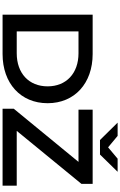

<svg xmlns="http://www.w3.org/2000/svg" viewBox="259 -1193 934 1492"><g transform="rotate(90 726.0 -447.0)"><path d="M1181 -757 1315 -894H1213L1125 -820L1036 -894H933L1068 -757ZM400 -700H94V0H400C627 0 782 -140 782 -350C782 -560 627 -700 400 -700ZM997 -110 1409 -613V-700H832V-590H1238L825 -87V0H1423V-110ZM394 -110H224V-590H394C550 -590 651 -495 651 -350C651 -205 550 -110 394 -110Z"/></g></svg>

Font: Montserrat Lite SemiBold
Style: Regular
Weight: 600
Designer: Julieta Ulanovsky
Foundry: Julieta Ulanovsky
Version: Version 7.200;PS 007.200;hotconv 1.0.88;makeotf.lib2.5.64775